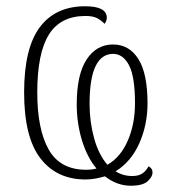

<svg xmlns="http://www.w3.org/2000/svg" viewBox="-20 -563 547 613"><path d="M397 30Q354 30 315 0Q301 4 285.5 7Q270 10 253 10Q161 10 109 -57.5Q57 -125 57 -268Q57 -409 107 -476Q157 -543 252 -543Q321 -543 321 -506Q321 -501 319 -496Q317 -491 314 -487Q302 -499 289 -505.5Q276 -512 253 -512Q173 -512 136 -452.5Q99 -393 99 -268Q99 -150 135.5 -85.5Q172 -21 255 -21Q274 -21 288 -25Q258 -61 241.5 -115.5Q225 -170 225 -230Q225 -325 256.5 -373Q288 -421 341 -421Q392 -421 421.5 -375Q451 -329 451 -233Q451 -165 425 -106Q399 -47 349 -16Q373 -1 402 -1Q423 -1 435 -9.5Q447 -18 454 -32Q467 -26 467 -12Q467 1 451.5 15.5Q436 30 397 30ZM323 -37Q365 -61 388 -114Q411 -167 411 -233Q411 -318 392 -354.5Q373 -391 341 -391Q304 -391 285 -351.5Q266 -312 266 -231Q266 -174 280.5 -121.5Q295 -69 323 -37Z"/></svg>

Font: Noto Serif SemiCondensed ExtraLight
Style: Regular
Weight: 200
Width: 4
Designer: Monotype Design Team
Foundry: Monotype Imaging Inc.
Version: Version 2.014